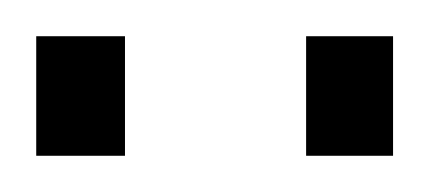

<svg xmlns="http://www.w3.org/2000/svg" viewBox="-20 -702 237 106"><path d="M0 -616V-682H49V-616ZM149 -616V-682H197V-616Z"/></svg>

Font: Saira UltraCondensed Light
Style: Regular
Weight: 300
Width: 1
Designer: Hector Gatti with collaboration of the Omnibus-Type team
Foundry: Omnibus-Type
Version: Version 1.101